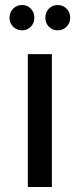

<svg xmlns="http://www.w3.org/2000/svg" viewBox="-20 -746 319 766"><path d="M91 0V-530H187V0ZM210 -625Q189 -625 175 -639.5Q161 -654 161 -675Q161 -697 175 -711.5Q189 -726 210 -726Q231 -726 245.5 -711.5Q260 -697 260 -675Q260 -654 245.5 -639.5Q231 -625 210 -625ZM68 -625Q47 -625 32.5 -639.5Q18 -654 18 -675Q18 -697 32.5 -711.5Q47 -726 68 -726Q89 -726 103 -711.5Q117 -697 117 -675Q117 -654 103 -639.5Q89 -625 68 -625Z"/></svg>

Font: Montserrat Medium
Style: Regular
Weight: 500
Designer: Julieta Ulanovsky
Foundry: Julieta Ulanovsky
Version: Version 9.000; ttfautohint (v1.8.4.7-5d5b)